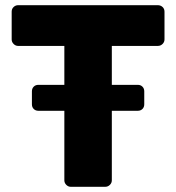

<svg xmlns="http://www.w3.org/2000/svg" viewBox="-20 -720 679 740"><path d="M253 0Q243 0 235.5 -7.5Q228 -15 228 -25V-293H128Q117 -293 110 -300Q103 -307 103 -318V-368Q103 -379 110 -386Q117 -393 128 -393H228V-543H50Q40 -543 32.5 -550.5Q25 -558 25 -568V-675Q25 -686 32.5 -693Q40 -700 50 -700H588Q599 -700 606.5 -693Q614 -686 614 -675V-568Q614 -558 606.5 -550.5Q599 -543 588 -543H411V-393H511Q522 -393 529 -386Q536 -379 536 -368V-318Q536 -307 529 -300Q522 -293 511 -293H411V-25Q411 -15 403.5 -7.5Q396 0 385 0Z"/></svg>

Font: Rubik
Style: Bold
Weight: 700
Designer: Hubert and Fischer
Foundry: Hubert and Fischer
Version: Version 2.300;gftools[0.9.30]